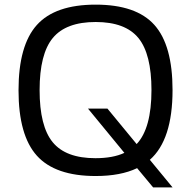

<svg xmlns="http://www.w3.org/2000/svg" viewBox="-20 -740 825 829"><path d="M725 -351Q725 -136 627 -50L725 69H641L572 -14Q501 20 393 20Q218 20 139 -68Q60 -156 60 -350Q60 -544 139 -632Q218 -720 393 -720Q568 -720 646.5 -632.5Q725 -545 725 -351ZM392 -57Q468 -57 517 -80L360 -271H444L570 -118Q634 -186 634 -351Q634 -507 577.5 -576Q521 -645 393 -645Q265 -645 208 -576Q151 -507 151 -351Q151 -195 207.5 -126Q264 -57 392 -57Z"/></svg>

Font: Fivo Sans
Style: Regular
Weight: 400
Designer: Alexander Slobzheninov
Foundry: Alexander Slobzheninov
Version: 1.0